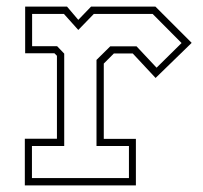

<svg xmlns="http://www.w3.org/2000/svg" viewBox="-20 -560 614 580"><path d="M55 0V-141H152V-391.5L144.5 -399H56V-540H182.5L216.5 -500L255 -540H449.5L559 -430.5L450 -324.5L381 -398.5H324L293.5 -368V-140.5H390.5V0ZM76.5 -22H369.5V-119H271.5V-379L313 -420H392.5L453 -355.5L528.5 -430L441 -518H263.5L216.5 -469.5L173 -518H77V-420.5H152.5L174 -398V-119H76.5Z"/></svg>

Font: Tourney ExtraLight
Style: Regular
Weight: 250
Designer: Tyler Finck
Foundry: Etcetera Type Co
Version: Version 1.015